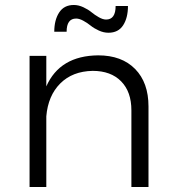

<svg xmlns="http://www.w3.org/2000/svg" viewBox="-20 -747 694 767"><path d="M284.2 -672.9Q246.1 -672.9 246.1 -620.1H196.8Q196.8 -667 216.3 -697Q235.8 -727.1 274.9 -727.1Q293.9 -727.1 313.2 -718Q332.5 -709 345.7 -698Q358.9 -687 375 -678Q391.1 -668.9 403.8 -668.9Q441.9 -668.9 441.9 -723.1H491.2Q491.2 -675.8 471.9 -646Q452.6 -616.2 413.1 -616.2Q394 -616.2 374.8 -625Q355.5 -633.8 342.3 -644.5Q329.1 -655.3 313 -664.1Q296.9 -672.9 284.2 -672.9ZM372.1 -525.9Q466.3 -525.9 519.8 -471.4Q573.2 -417 573.2 -321.8V0H504.9V-306.2Q504.9 -380.4 463.9 -422.1Q422.9 -463.9 350.1 -463.9Q269.5 -462.4 220.7 -413.6Q171.9 -364.7 165 -282.2V0H98.1V-523.9H165V-401.9Q219.2 -524.4 372.1 -525.9Z"/></svg>

Font: Montserrat arm Light
Style: Regular
Weight: 300
Designer: Julieta Ulanovsky
Foundry: Julieta Ulanovsky
Version: Version 6.000;PS 006.000;hotconv 1.0.88;makeotf.lib2.5.64775